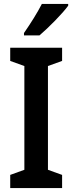

<svg xmlns="http://www.w3.org/2000/svg" viewBox="-20 -957 368 977"><path d="M327 -928V-937H193C170 -892 136 -838 102 -789V-777H181C227 -816 299 -889 327 -928ZM296 0V-67L224 -93V-621L296 -647V-714H32V-647L104 -621V-93L32 -67V0Z"/></svg>

Font: Noto Sans Arabic UI Cn SmBd
Style: Regular
Weight: 600
Width: 3
Designer: Monotype Design Team, Nadine Chahine and Nizar Qandah
Foundry: Monotype Imaging Inc.
Version: Version 2.010